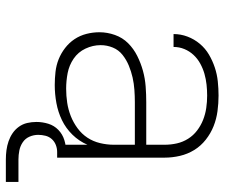

<svg xmlns="http://www.w3.org/2000/svg" viewBox="-74 -504 749 640"><g transform="rotate(90 300.0 -183.5)"><path d="M263 8Q241 8 219 5.5Q197 3 177 -5Q157 -13 139.5 -26.5Q122 -40 110 -58Q98 -76 92.5 -97.5Q87 -119 87 -141Q87 -167 96 -192.5Q105 -218 123.5 -236.5Q142 -255 166 -267Q190 -279 215.5 -286Q241 -293 267.5 -295Q294 -297 320 -297H462V-358Q462 -379 457.5 -399Q453 -419 442 -436.5Q431 -454 414.5 -466.5Q398 -479 379 -486.5Q360 -494 339.5 -497Q319 -500 298 -500Q280 -500 261.5 -498Q243 -496 225.5 -491Q208 -486 191.5 -477Q175 -468 162.5 -454.5Q150 -441 143 -424Q136 -407 136 -388H93Q93 -412 101.5 -434.5Q110 -457 125.5 -475.5Q141 -494 161.5 -506Q182 -518 204.5 -525.5Q227 -533 251 -535.5Q275 -538 298 -538Q324 -538 350 -534.5Q376 -531 400 -521.5Q424 -512 445 -495.5Q466 -479 479.5 -457Q493 -435 499 -409.5Q505 -384 505 -358V0H462V-101Q450 -73 428.5 -51Q407 -29 380 -16Q353 -3 323 2.5Q293 8 263 8ZM275 -30Q299 -30 322 -33.5Q345 -37 366.5 -45.5Q388 -54 407 -68Q426 -82 438.5 -101Q451 -120 456.5 -143Q462 -166 462 -189V-259H320Q300 -259 279 -257.5Q258 -256 238 -251.5Q218 -247 198.5 -239Q179 -231 162.5 -218Q146 -205 138 -185.5Q130 -166 130 -145Q130 -119 141.5 -94.5Q153 -70 175 -55Q197 -40 223 -35Q249 -30 275 -30ZM586 171H511Q496 171 480.5 169Q465 167 450.5 162Q436 157 423.5 148.5Q411 140 402 127.5Q393 115 389.5 100Q386 85 386 69Q386 49 392 29.5Q398 10 412.5 -4Q427 -18 446.5 -24Q466 -30 486 -30V0Q474 0 462.5 4.5Q451 9 443 18Q435 27 432 39Q429 51 429 63Q429 78 435 92Q441 106 453.5 114.5Q466 123 481 126Q496 129 511 129H586Z"/></g></svg>

Font: Iosevka Curly XLtEx
Style: Regular
Weight: 200
Width: 7
Monospace: yes
Designer: Belleve Invis
Foundry: Belleve Invis
Version: Version 11.1.0; ttfautohint (v1.8.3)